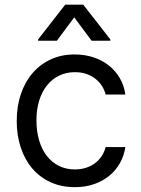

<svg xmlns="http://www.w3.org/2000/svg" viewBox="-20 -784 598 816"><path d="M298.3 11.4Q240.8 11.4 195 -9.6Q149.1 -30.5 117.2 -68Q85.2 -105.5 68.2 -157.1Q51.1 -208.8 51.1 -269.9Q51.1 -332.4 68.7 -384.2Q86.3 -436.1 118.6 -473.5Q150.9 -511 196.2 -531.8Q241.5 -552.6 296.9 -552.6Q340.2 -552.6 377.3 -540.3Q414.4 -528.1 442.6 -505.7Q470.9 -483.3 489.2 -451.9Q507.5 -420.5 512.8 -382.1H429Q424.4 -400.9 413.7 -418Q403.1 -435 386.5 -448.3Q370 -461.6 348 -469.5Q326 -477.3 298.3 -477.3Q261.7 -477.3 231.5 -462.7Q201.3 -448.2 179.9 -421.3Q158.4 -394.5 146.7 -356.9Q134.9 -319.2 134.9 -272.7Q134.9 -225.5 146.5 -186.8Q158 -148.1 179.3 -120.9Q200.6 -93.8 230.8 -78.8Q261 -63.9 298.3 -63.9Q322.8 -63.9 344.1 -70.5Q365.4 -77.1 382.3 -89.3Q399.1 -101.6 411.2 -119.1Q423.3 -136.7 429 -159.1H512.8Q507.5 -122.9 490.2 -91.8Q473 -60.7 445.5 -37.8Q418 -14.9 380.9 -1.8Q343.8 11.4 298.3 11.4ZM295.5 -710.2 221.6 -610.8H142V-616.5L257.1 -764.2H333.8L448.9 -616.5V-610.8H369.3Z"/></svg>

Font: Interop
Style: Regular
Weight: 400
Designer: Rasmus Andersson, Google, Jang Haemin
Foundry: jhaemin
Version: Version 1.008